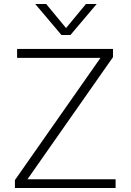

<svg xmlns="http://www.w3.org/2000/svg" viewBox="-20 -945 656 965"><path d="M157 -925H212L312 -804L412 -925H466L334 -769H289ZM55 -40 485 -654H66V-699H548V-658L118 -44H561V0H55Z"/></svg>

Font: Prompt ExtraLight
Style: Regular
Weight: 275
Designer: Katatrad Team
Foundry: CadsonDemak
Version: Version 1.000